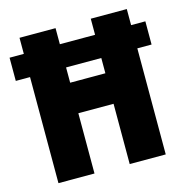

<svg xmlns="http://www.w3.org/2000/svg" viewBox="-109 -813 878 911"><g transform="rotate(-15 330.5 -357.0)"><path d="M67 0V-521H-3V-635H67V-714H244V-635H417V-714H594V-635H664V-521H594V0H417V-296H244V0ZM244 -446H417V-521H244Z"/></g></svg>

Font: Noto Sans Lao UI Cond Blk
Style: Regular
Weight: 900
Width: 3
Designer: Monotype Design Team
Foundry: Monotype Imaging Inc.
Version: Version 2.000; ttfautohint (v1.8.4.7-5d5b)